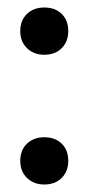

<svg xmlns="http://www.w3.org/2000/svg" viewBox="-20 -486 236 512"><path d="M98 -340Q70 -340 52 -357.5Q34 -375 34 -403Q34 -432 52 -449Q70 -466 98 -466Q127 -466 144.5 -449Q162 -432 162 -403Q162 -375 144.5 -357.5Q127 -340 98 -340ZM98 6Q70 6 52 -11.5Q34 -29 34 -57Q34 -86 52 -103Q70 -120 98 -120Q127 -120 144.5 -103Q162 -86 162 -57Q162 -29 144.5 -11.5Q127 6 98 6Z"/></svg>

Font: Sutasoma
Style: Regular
Weight: 400
Designer: Izhar Fathurrohim, Akbar Rohmanto, Arusyal Khofiqoini
Foundry: Kiwari Kolektiv
Version: Version 1.102